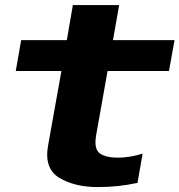

<svg xmlns="http://www.w3.org/2000/svg" viewBox="-20 -752 729 780"><path d="M377.5 8Q460.5 8 538.5 -9L559.5 -128Q507 -111.5 458.5 -111.5Q409.5 -111.5 385.2 -129.2Q361 -147 370.5 -202.5L417 -463.5H666.5L689 -589H439L464 -731.5H276L251.5 -589H66L44 -463.5H229.5L175 -159Q159 -67 221.2 -29.5Q283.5 8 377.5 8Z"/></svg>

Font: Anybody Expanded
Style: Bold Italic
Weight: 700
Width: 7
Italic angle: -10°
Version: Version 1.113;gftools[0.9.25]